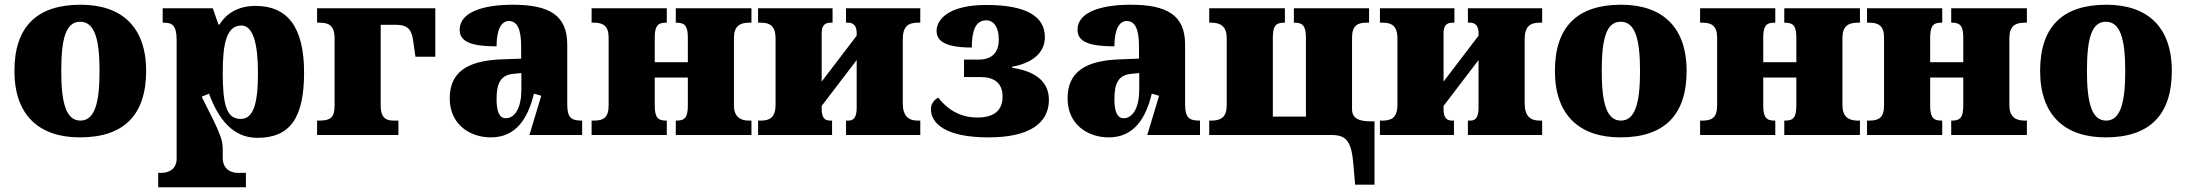

<svg xmlns="http://www.w3.org/2000/svg" viewBox="-20 -571 9247 812"><path d="M318 10C502 10 598 -83 598 -271C598 -459 493 -551 321 -551C137 -551 41 -459 41 -271C41 -83 146 10 318 10ZM320 -61C260 -61 239 -134 239 -271C239 -409 259 -479 319 -479C379 -479 401 -409 401 -271C401 -134 380 -61 320 -61Z M1020 221V160H984C967 160 922 152 922 96V61C922 20 914 -3 833 -162L864 -175C904 -66 966 12 1068 12C1206 12 1266 -71 1266 -264C1266 -459 1194 -546 1061 -546C984 -546 936 -512 908 -467H904L880 -536H668V-475H673C706 -475 727 -466 727 -403V100C727 153 681 160 664 160H649V221ZM998 -68C938 -68 922 -127 922 -264C922 -387 938 -463 1001 -463C1050 -463 1071 -388 1071 -261C1071 -128 1050 -68 998 -68Z M1665 0V-61H1644C1610 -61 1590 -75 1590 -125V-466H1655C1711 -466 1722 -439 1728 -394L1737 -331H1821V-536H1321V-475H1332C1370 -475 1395 -464 1395 -408V-125C1395 -77 1380 -61 1332 -61H1321V0Z M2056 10C2163 10 2213 -71 2238 -175L2269 -166L2219 0H2442V-61H2438C2393 -61 2379 -77 2379 -131V-383C2379 -507 2302 -551 2149 -551C2026 -551 1924 -521 1924 -445C1924 -394 1974 -375 2080 -375C2080 -446 2100 -482 2132 -482C2167 -482 2184 -449 2184 -375V-323L2103 -320C1955 -315 1882 -265 1882 -155C1882 -43 1969 10 2056 10ZM2119 -71C2092 -71 2080 -99 2080 -152C2080 -220 2098 -255 2154 -259L2185 -262V-191C2185 -118 2159 -71 2119 -71Z M2800 0V-61H2796C2763 -61 2749 -74 2749 -125V-243H2889V-125C2889 -74 2876 -61 2842 -61H2838V0H3158V-61H3147C3109 -61 3084 -79 3084 -125V-411C3084 -460 3109 -475 3147 -475H3158V-536H2838V-475H2842C2876 -475 2889 -461 2889 -412V-308H2749V-411C2749 -460 2761 -475 2795 -475H2800V-536H2482V-475H2493C2531 -475 2554 -461 2554 -412V-125C2554 -74 2532 -61 2493 -61H2482V0Z M3499 0V-61H3491C3467 -61 3455 -74 3455 -110V-123L3603 -317V-115C3603 -79 3593 -61 3569 -61H3558V0H3872V-61H3861C3823 -61 3798 -79 3798 -135V-405C3798 -461 3823 -475 3861 -475H3872V-536H3558V-475H3568C3592 -475 3603 -458 3603 -432V-420L3455 -226V-431C3455 -464 3469 -475 3493 -475H3501V-536H3186V-475H3197C3235 -475 3260 -463 3260 -407V-129C3260 -73 3235 -61 3197 -61H3186V0Z M4161 10C4332 10 4416 -49 4416 -149C4416 -233 4347 -272 4261 -284V-289C4340 -303 4399 -344 4399 -414C4399 -501 4322 -550 4151 -550C3984 -550 3941 -483 3941 -441C3941 -402 3969 -370 4090 -370C4090 -440 4105 -485 4151 -485C4184 -485 4204 -454 4204 -404C4204 -344 4171 -319 4118 -319H4057V-245H4128C4184 -245 4220 -220 4220 -163C4220 -106 4187 -74 4113 -74C4028 -74 3977 -121 3948 -158C3932 -150 3917 -133 3917 -110C3917 -48 3980 10 4161 10Z M4669 10C4776 10 4826 -71 4851 -175L4882 -166L4832 0H5055V-61H5051C5006 -61 4992 -77 4992 -131V-383C4992 -507 4915 -551 4762 -551C4639 -551 4537 -521 4537 -445C4537 -394 4587 -375 4693 -375C4693 -446 4713 -482 4745 -482C4780 -482 4797 -449 4797 -375V-323L4716 -320C4568 -315 4495 -265 4495 -155C4495 -43 4582 10 4669 10ZM4732 -71C4705 -71 4693 -99 4693 -152C4693 -220 4711 -255 4767 -259L4798 -262V-191C4798 -118 4772 -71 4732 -71Z M5711 210H5793V-58H5770C5733 -59 5698 -67 5698 -109V-411C5698 -462 5720 -475 5759 -475H5770V-536H5452V-475H5456C5489 -475 5503 -462 5503 -411V-78H5363V-411C5363 -462 5376 -475 5410 -475H5414V-536H5094V-475H5105C5143 -475 5168 -457 5168 -411V-125C5168 -76 5143 -61 5105 -61H5094V0H5612C5675 0 5696 28 5704 127Z M6129 0V-61H6121C6097 -61 6085 -74 6085 -110V-123L6233 -317V-115C6233 -79 6223 -61 6199 -61H6188V0H6502V-61H6491C6453 -61 6428 -79 6428 -135V-405C6428 -461 6453 -475 6491 -475H6502V-536H6188V-475H6198C6222 -475 6233 -458 6233 -432V-420L6085 -226V-431C6085 -464 6099 -475 6123 -475H6131V-536H5816V-475H5827C5865 -475 5890 -463 5890 -407V-129C5890 -73 5865 -61 5827 -61H5816V0Z M6833 10C7017 10 7113 -83 7113 -271C7113 -459 7008 -551 6836 -551C6652 -551 6556 -459 6556 -271C6556 -83 6661 10 6833 10ZM6835 -61C6775 -61 6754 -134 6754 -271C6754 -409 6774 -479 6834 -479C6894 -479 6916 -409 6916 -271C6916 -134 6895 -61 6835 -61Z M7488 0V-61H7484C7451 -61 7437 -74 7437 -125V-243H7577V-125C7577 -74 7564 -61 7530 -61H7526V0H7846V-61H7835C7797 -61 7772 -79 7772 -125V-411C7772 -460 7797 -475 7835 -475H7846V-536H7526V-475H7530C7564 -475 7577 -461 7577 -412V-308H7437V-411C7437 -460 7449 -475 7483 -475H7488V-536H7170V-475H7181C7219 -475 7242 -461 7242 -412V-125C7242 -74 7220 -61 7181 -61H7170V0Z M8194 0V-61H8190C8157 -61 8143 -74 8143 -125V-243H8283V-125C8283 -74 8270 -61 8236 -61H8232V0H8552V-61H8541C8503 -61 8478 -79 8478 -125V-411C8478 -460 8503 -475 8541 -475H8552V-536H8232V-475H8236C8270 -475 8283 -461 8283 -412V-308H8143V-411C8143 -460 8155 -475 8189 -475H8194V-536H7876V-475H7887C7925 -475 7948 -461 7948 -412V-125C7948 -74 7926 -61 7887 -61H7876V0Z M8885 10C9069 10 9165 -83 9165 -271C9165 -459 9060 -551 8888 -551C8704 -551 8608 -459 8608 -271C8608 -83 8713 10 8885 10ZM8887 -61C8827 -61 8806 -134 8806 -271C8806 -409 8826 -479 8886 -479C8946 -479 8968 -409 8968 -271C8968 -134 8947 -61 8887 -61Z"/></svg>

Font: UArctic Serif Black
Style: Regular
Weight: 900
Designer: Customization by Puisto advertising & original work Monotype Design Team
Foundry: Monotype Imaging Inc.
Version: Version 2.004